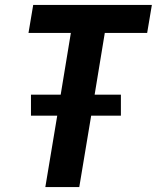

<svg xmlns="http://www.w3.org/2000/svg" viewBox="-20 -755 633 775"><path d="M163 0H300L348 -288H468V-373H362L403 -622H574L593 -735H114L95 -622H266L225 -373H105V-288H211Z"/></svg>

Font: Iosevka Sparkle XBdObl
Style: Regular
Weight: 800
Italic angle: -9°
Designer: Belleve Invis
Foundry: Belleve Invis
Version: Version 4.5.0; ttfautohint (v1.8.3)